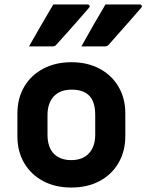

<svg xmlns="http://www.w3.org/2000/svg" viewBox="-20 -829 656 861"><path d="M219 -809H372Q379 -809 381.5 -804Q384 -799 379 -794Q354 -765 332 -740Q310 -715 286.5 -688.5Q263 -662 233 -629Q227 -621 216 -621H110Q137 -668 164 -715Q191 -762 219 -809ZM453 -809H606Q613 -809 615.5 -804Q618 -799 613 -794Q588 -765 566 -740Q544 -715 520.5 -688.5Q497 -662 468 -629Q462 -621 451 -621H345Q371 -668 398 -715Q425 -762 453 -809ZM300 -550Q372 -550 426.5 -521Q481 -492 511.5 -440Q542 -388 542 -320V-219Q542 -151 511.5 -98.5Q481 -46 426.5 -17Q372 12 300 12Q228 12 173.5 -17Q119 -46 88.5 -98Q58 -150 58 -218V-319Q58 -388 88.5 -440Q119 -492 174 -521Q229 -550 300 -550ZM301 -427Q249 -427 221 -396.5Q193 -366 193 -313V-225Q193 -168 223 -138Q252 -111 299 -111Q351 -111 379 -141.5Q407 -172 407 -225V-313Q407 -374 379 -401Q353 -427 301 -427Z"/></svg>

Font: Recursive Mn Lnr St
Style: Bold
Weight: 700
Monospace: yes
Version: Version 1.079;hotconv 1.0.112;makeotfexe 2.5.65598; ttfautoh